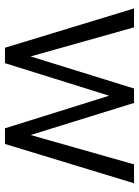

<svg xmlns="http://www.w3.org/2000/svg" viewBox="84 -630 547 754"><g transform="rotate(90 357.0 -253.5)"><path d="M13.7 -506.8H87.9L202.1 -100.6L328.1 -506.8H384.8L510.7 -100.6L626 -506.8H700.2L545.9 0H484.4L356.4 -409.2L228.5 0H168Z"/></g></svg>

Font: Dinish
Style: Regular
Weight: 400
Designer: Bert Driehuis
Foundry: Playbeing
Version: Version 3.006; git-39231f3c-release